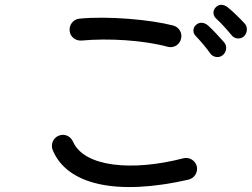

<svg xmlns="http://www.w3.org/2000/svg" viewBox="-20 -784 1040 791"><path d="M757 -44C781 -50 796 -74 791 -98C785 -123 760 -138 736 -132C524 -77 327 -96 281 -200C271 -223 246 -235 222 -225C199 -216 188 -190 197 -166C256 -23 459 24 757 -44ZM267 -656C270 -631 292 -615 317 -617C425 -627 569 -619 672 -591C696 -585 721 -600 726 -625C732 -649 717 -673 693 -679C601 -703 424 -719 306 -707C281 -704 264 -681 267 -656ZM787 -635C808 -613 830 -587 847 -563C859 -547 883 -544 898 -557C913 -569 917 -593 904 -609C885 -631 855 -663 837 -679C822 -692 802 -695 787 -681C773 -668 774 -647 787 -635ZM869 -754C855 -740 857 -720 870 -708C892 -688 915 -662 934 -639C946 -623 970 -621 985 -634C999 -648 1002 -672 988 -687C969 -708 937 -739 918 -754C903 -766 883 -769 869 -754Z"/></svg>

Font: 寒蝉半圆体
Style: Regular
Weight: 400
Designer: Yoshimichi Ohira & Warren
Foundry: ChillType
Version: Version 1.800;Glyphs 3.1.1 (3135)